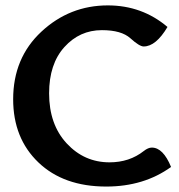

<svg xmlns="http://www.w3.org/2000/svg" viewBox="-20 -685 662 712"><path d="M374 6.8Q215.8 6.8 122.3 -82.8Q28.8 -172.4 28.8 -316.9Q28.8 -470.2 133.5 -567.6Q238.3 -665 379.9 -665Q506.8 -665 601.1 -585Q558.1 -512.7 512.7 -512.7Q497.1 -512.7 463.6 -543Q430.2 -573.2 357.9 -573.2Q275.4 -573.2 218.8 -510.5Q162.1 -447.8 162.1 -338.9Q162.1 -223.6 227.3 -153.3Q292.5 -83 386.2 -83Q460 -83 513.2 -125Q529.3 -137.7 543 -137.7Q585 -137.7 614.3 -65.9Q513.7 6.8 374 6.8Z"/></svg>

Font: ALMAS
Style: Bold
Weight: 700
Designer: ALMAS Font/ by Husham Jawad Kadhim, derived from the Bainsely font by/ Paul James MIller
Foundry: High-Logic / Made with FontCreator
Version: Version 1.411;September 19, 2021;FontCreator 14.0.0.2814 32-